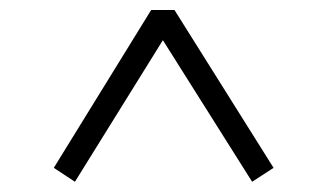

<svg xmlns="http://www.w3.org/2000/svg" viewBox="-20 -579 643 379"><path d="M86.2 -247.7 278.4 -559.3H324.4L520 -247.7L477.7 -220.2L285.3 -525.4H317.5L127.9 -220.2Z"/></svg>

Font: Noto Serif SC ExtraLight
Style: Regular
Weight: 200
Designer: Ryoko NISHIZUKA 西塚涼子 (kana & ideographs); Frank Grießhammer (Latin, Greek & Cyrillic); Wenlong ZHANG 张文龙 (bopomofo); San
Foundry: Adobe
Version: Version 2.002-H1;hotconv 1.1.0;makeotfexe 2.6.0